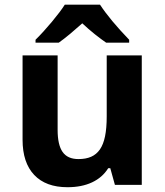

<svg xmlns="http://www.w3.org/2000/svg" viewBox="-20 -780 697 810"><path d="M75.2 -190.4V-546.4H223.1V-231.9Q223.1 -168.9 244.1 -138.9Q265.1 -108.9 311 -108.9Q342.3 -108.9 364.5 -118.7Q386.7 -128.4 401.4 -149.4Q416 -170.4 423.1 -204.8Q430.2 -239.3 430.2 -289.1V-546.4H578.1V0H464.8L445.3 -70.3H436.5Q412.1 -31.2 368.4 -10.7Q324.7 9.8 264.6 9.8Q173.3 9.8 124.3 -42Q75.2 -93.8 75.2 -190.4ZM253.4 -760.3H401.9Q444.3 -695.8 524.9 -612.3V-600.1H427.7Q407.7 -613.8 379.9 -635.7Q352.5 -657.7 327.1 -681.6Q304.2 -661.1 275.9 -637.2Q247.1 -613.3 228 -600.1H129.9V-612.3Q162.6 -644.5 198.5 -687.5Q234.4 -730.5 253.4 -760.3Z"/></svg>

Font: Viking Open Sans
Style: Bold
Weight: 700
Foundry: Ascender Corporation
Version: Version 2.001